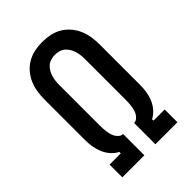

<svg xmlns="http://www.w3.org/2000/svg" viewBox="-218 -839 936 936"><g transform="rotate(-45 250.0 -371.5)"><path d="M60 0V-88H137V-98Q116 -109 100.5 -127Q85 -145 76 -167Q67 -189 63.5 -212Q60 -235 60 -259V-535Q60 -562 64 -588.5Q68 -615 78.5 -639.5Q89 -664 106.5 -684.5Q124 -705 147 -718.5Q170 -732 196.5 -737.5Q223 -743 250 -743Q277 -743 303.5 -737.5Q330 -732 353 -718.5Q376 -705 393.5 -684.5Q411 -664 421.5 -639.5Q432 -615 436 -588.5Q440 -562 440 -535V-259Q440 -235 436.5 -212Q433 -189 424 -167Q415 -145 399.5 -127Q384 -109 363 -98V-88H440V0H288V-147H289Q300 -147 309 -154.5Q318 -162 323.5 -171.5Q329 -181 332 -192Q335 -203 336.5 -214Q338 -225 338.5 -236.5Q339 -248 339 -259V-535Q339 -549 337.5 -563Q336 -577 332 -590.5Q328 -604 320.5 -616.5Q313 -629 302.5 -638Q292 -647 278 -651Q264 -655 250 -655Q236 -655 222 -651Q208 -647 197.5 -638Q187 -629 179.5 -616.5Q172 -604 168 -590.5Q164 -577 162.5 -563Q161 -549 161 -535V-259Q161 -248 161.5 -236.5Q162 -225 163.5 -214Q165 -203 168 -192Q171 -181 176.5 -171.5Q182 -162 191 -154.5Q200 -147 211 -147H212V0Z"/></g></svg>

Font: Zed Mono Semibold
Style: Regular
Weight: 600
Monospace: yes
Designer: Belleve Invis
Foundry: Belleve Invis
Version: Version 1.0.0; ttfautohint (v1.8.4)